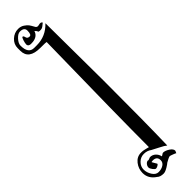

<svg xmlns="http://www.w3.org/2000/svg" viewBox="-258 -696 665 665"><g transform="rotate(-45 75.0 -363.5)"><path d="M46 -115Q53 -115 58.5 -114Q64 -113 69.5 -111.5Q75 -110 79 -109Q79 -254 86 -617Q86 -618 56 -618Q0 -618 0 -660V-673Q0 -692 14.5 -705.5Q29 -719 48 -719Q61 -719 70.5 -712.5Q80 -706 84 -700.5Q88 -695 94 -684Q97 -677 104 -677L115 -679Q122 -679 124 -674Q121 -672 116.5 -668Q112 -664 108 -662.5Q104 -661 97 -661Q90 -662 90 -664Q91 -666 83 -674Q77 -654 53 -651Q30 -648 30 -661Q30 -667 33.5 -678Q37 -689 40 -689Q44 -689 46 -680Q48 -672 58 -672Q67 -672 67 -692Q67 -708 46 -708Q36 -708 24.5 -695.5Q13 -683 13 -672Q13 -633 41 -633H54Q98 -633 129 -666Q131 -426 131 -382Q131 -178 128 -68Q121 -74 102 -83.5Q83 -93 78 -96Q66 -105 50 -105Q34 -105 22.5 -93.5Q11 -82 11 -67Q11 -52 20 -38Q29 -24 42 -24Q56 -24 66 -30.5Q76 -37 76 -48Q76 -67 56 -67Q49 -67 49 -65L59 -48Q59 -45 53.5 -42Q48 -39 44 -39Q40 -39 34 -47Q28 -55 28 -60Q28 -67 33 -73Q38 -79 45 -79V-78Q45 -78 46 -78L57 -82Q69 -82 77.5 -74Q86 -66 88 -55Q90 -55 94 -58Q98 -61 100 -61Q110 -61 122.5 -53Q135 -45 135 -36Q133 -30 131 -27Q131 -28 120.5 -32Q110 -36 108 -36Q105 -36 98 -32.5Q91 -29 86 -26L81 -22Q61 -8 51 -8Q34 -8 26 -16Q0 -33 0 -61Q0 -82 13 -98.5Q26 -115 46 -115Z"/></g></svg>

Font: Bukvitsa
Style: Regular
Weight: 500
Foundry: Ponomar Technologies, Inc.
Version: Version 1.1